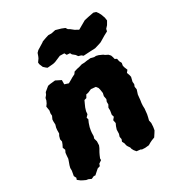

<svg xmlns="http://www.w3.org/2000/svg" viewBox="-177 -844 899 973"><g transform="rotate(-30 272.0 -358.0)"><path d="M111.2 -497.8 120 -505 133 -507.6 163.8 -510.8 183.6 -500.8 194.8 -495.2 194.4 -470.6 217.4 -463.2 237.6 -474.6 246.8 -480.2 264.6 -489.2 272.4 -500.4 290.8 -506 303 -508.4 322.6 -514.2 338.4 -514.6 353.2 -517 375.8 -519 395.4 -514.2 406 -514.8 419.4 -511.4 440.4 -502 447.8 -496.2 463.4 -488.4 473 -478 476.4 -468.2 480.2 -453.8 490.8 -448.8 494 -432.8 501.2 -419.2 498.6 -403.8 501.4 -392.8 508.8 -374.6 498.4 -361.6 503.8 -347.2 506.8 -334.2 500.4 -308.2 502 -294 497.2 -281.6 499.8 -265 491.6 -239.4 489.8 -222.6 488.6 -209.4 486 -192.6 485 -177 485.6 -160 484 -145.4 482.4 -129.4 478.8 -112.6 474.8 -97 478.4 -80.6 477.2 -58.8 474 -39.8 466 -26.8 454.4 -9.2 438.2 -3.2 425 3.2 411.4 11.2 388.6 13.4 370.6 12.4 365 9 342.2 6.4 332 -6 326 -17.4 324.2 -25.8 315.6 -38.4 312 -45.8 309.2 -59.2 302.4 -72.2 307.2 -84.8 304.4 -99.6 309.2 -115 310 -139 315.6 -156 322.2 -170.2 318.4 -188.8 330 -202.8 325.8 -216.4 329.6 -239.8 329 -256 337 -270.6 336.6 -285.8 341.8 -299 338.2 -318.2 342 -334.6 338.6 -356.8 335.6 -367.8 326.6 -379.2 299.4 -382 277.8 -372.8 265.8 -370.6 256.6 -354 243.4 -350.4 235.6 -333.6 227.8 -316 222 -297.2 220.6 -280.6 208 -267 211.6 -256 204.2 -239.2 197.4 -218.2 194 -200.6 192.6 -187.4 192.2 -168.6 188.4 -156.2 193.6 -137.6 192.6 -114.8 187.2 -101.8 176.4 -82.6 170.4 -70.2 163.8 -54.4 164 -44.8 147.4 -33.4 143.2 -21.2 128.2 -16.6 115.4 -5.4 100.2 8.2 92 7 75.8 14.2 59.8 7 48.4 5.2 34.2 -1.4 23.2 -7.2 7.2 -19.4 10.8 -30 3.8 -43.4 9 -72.6 8.8 -88 12.4 -102 20.2 -123.6 23.6 -133.8 24.6 -148.8 26.4 -166.8 33 -180.8 27 -196 34.8 -211.6 39.8 -225.2 36.8 -239.6 41.4 -256.6 47.4 -267.6 47.6 -288.4 49 -301 53.6 -316.8 52.8 -334.8 53.4 -346.4 61.4 -363.8 60.4 -378 63.2 -393.2 59.2 -418 68.4 -430.6 75 -444.8 77.8 -458.2 88 -470.4 93.6 -483.2ZM319 -570.4 303.8 -582.8 298.8 -592.4 280 -593.8 273.2 -606.4 247.4 -607 210 -591.2 196.6 -588.2 163.6 -585.4 156.4 -590.6 144.4 -601.4 135.8 -622.2 134.8 -632.4 147 -649.6 151.6 -660 157.2 -676 167.4 -686.4 203.6 -708.6 209.4 -713.2 231 -721 249.2 -726.6 267 -726.2 292.2 -731.4 323.2 -722.6 342.6 -714.8 350.2 -703.4 360.6 -697.4 378 -683.6 398.8 -672.2 417.4 -683 447.2 -700 472.8 -705.6 503.6 -711.4 518 -707 526.2 -696 533.2 -683.2 541.6 -660.4 544.2 -642.4 532.2 -621.8 519.2 -607.6 516.2 -594.6 495.2 -583.4 464.4 -565 457.8 -561.6 440.2 -556 421.4 -550.4 390.2 -549 352 -546.8 342.6 -554.4 327.4 -558.8Z"/></g></svg>

Font: Winky Rough
Style: Italic
Weight: 400
Italic angle: -8.97852°
Designer: Simon Atzbach
Foundry: typofactur
Version: Version 1.206